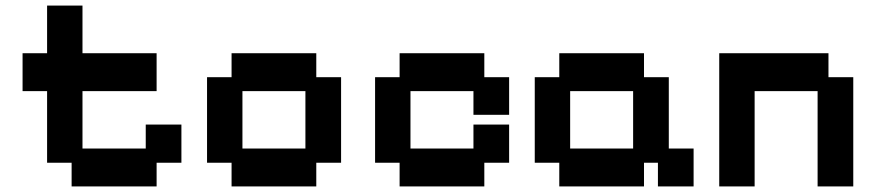

<svg xmlns="http://www.w3.org/2000/svg" viewBox="-20 -658 3143 689"><path d="M237 11V-74H149V-331H61V-467H149V-638H276V-467H542V-331H276V-125H503V-211H631V-74H542V11Z M811 11V-74H723V-381H811V-467H1115V-381H1204V-74H1115V11ZM850 -125H1076V-331H850Z M1414 11V-74H1326V-381H1414V-467H1718V-381H1807V-246H1679V-331H1453V-125H1679V-211H1807V-74H1718V11Z M1987 11V-74H1899V-381H1987V-467H2291V-381H2380V-125H2469V11H2341V-74H2291V11ZM2026 -125H2252V-331H2026Z M2561 11V-467H2953V-381H3042V11H2914V-331H2688V11Z"/></svg>

Font: Pixelify Sans
Style: Bold
Weight: 700
Designer: Stefie Justprince
Foundry: Typecalism Foundryline
Version: Version 1.000